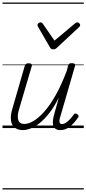

<svg xmlns="http://www.w3.org/2000/svg" viewBox="-20 -1018 686 1526"><path d="M161 16Q125 16 99.5 -2Q74 -20 67.5 -59Q61 -98 80 -160L177 -495Q181 -506 187.5 -510.5Q194 -515 207 -515Q223 -515 229.5 -509Q236 -503 232 -491L134 -158Q121 -117 121.5 -89Q122 -61 134.5 -47Q147 -33 174 -33Q206 -33 245.5 -56Q285 -79 330 -128.5Q375 -178 420.5 -258Q466 -338 510 -453L521 -495Q525 -508 531 -512Q537 -516 551 -516Q567 -516 573.5 -510.5Q580 -505 576 -493L462 -100Q454 -76 452.5 -61Q451 -46 456 -39Q461 -32 471 -32Q488 -32 505 -43.5Q522 -55 537.5 -72Q553 -89 566 -107Q572 -116 579 -116Q586 -116 594 -110Q603 -104 604.5 -98Q606 -92 601 -85Q589 -66 568 -42Q547 -18 519.5 -1Q492 16 460 16Q437 16 423 7Q409 -2 403.5 -19Q398 -36 400.5 -59.5Q403 -83 411 -111L448 -243Q412 -171 373.5 -121.5Q335 -72 297.5 -41.5Q260 -11 225 2.5Q190 16 161 16ZM594 -840Q603 -840 610 -833.5Q617 -827 617 -818Q617 -813 614.5 -809.5Q612 -806 608 -802L433 -639Q425 -631 418 -628.5Q411 -626 402 -626Q395 -626 389 -629Q383 -632 378 -640L283 -804Q281 -808 279.5 -812Q278 -816 278 -819Q278 -829 286.5 -834.5Q295 -840 302 -840Q309 -840 312.5 -837.5Q316 -835 320 -830L413 -695L574 -830Q580 -835 584.5 -837.5Q589 -840 594 -840ZM0 478H646V488H0ZM0 -20H646V0H0ZM0 -505H646V-500H0ZM0 -998H646V-988H0Z"/></svg>

Font: Playwrite AU SA Guides
Style: Regular
Weight: 400
Designer: Veronika Burian, José Scaglione
Foundry: TypeTogether
Version: Version 1.003